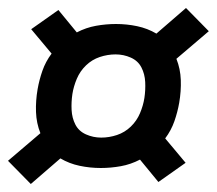

<svg xmlns="http://www.w3.org/2000/svg" viewBox="-21 -580 542 480"><path d="M56 -120 -1 -178 80 -247Q70 -272 69 -300Q68 -328 73 -357Q77 -380 85 -403Q93 -426 108 -446L57 -507L125 -555L171 -499Q194 -511 219 -515.5Q244 -520 269 -520Q296 -520 322 -514.5Q348 -509 370 -496L444 -560L501 -502L420 -433Q430 -408 431 -380Q432 -352 427 -323Q423 -300 415 -277Q407 -254 392 -234L443 -173L375 -125L329 -181Q306 -169 281 -164.5Q256 -160 231 -160Q204 -160 178 -165.5Q152 -171 130 -184ZM232 -236Q252 -236 271.5 -242.5Q291 -249 306 -263.5Q321 -278 329 -297Q337 -316 340 -335Q343 -355 342 -375Q341 -395 332.5 -411.5Q324 -428 306 -436Q288 -444 268 -444Q248 -444 228.5 -437.5Q209 -431 194 -416.5Q179 -402 171 -383Q163 -364 160 -345Q157 -325 158 -305Q159 -285 167.5 -268.5Q176 -252 194 -244Q212 -236 232 -236Z"/></svg>

Font: Iosevka SS18
Style: Bold Italic
Weight: 700
Italic angle: -9°
Monospace: yes
Designer: Belleve Invis
Foundry: Belleve Invis
Version: Version 25.1.1; ttfautohint (v1.8.4)